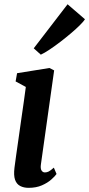

<svg xmlns="http://www.w3.org/2000/svg" viewBox="-20 -892 428 922"><path d="M117.5 10Q94 10 76.8 1Q59.5 -8 52.2 -29Q45 -50 49.5 -86.5Q52 -108.5 57.5 -145.8Q63 -183 69.2 -227.5Q75.5 -272 82 -318Q88.5 -364 94.5 -404.8Q100.5 -445.5 104 -474.5L55 -501L62 -540.5L217.5 -565.5L240 -554L176.5 -103Q173.5 -82.5 179.5 -73.2Q185.5 -64 195.5 -64Q205 -64 214 -68.5Q223 -73 238.5 -87L251.5 -56.5Q244 -45.5 226.2 -29.8Q208.5 -14 181.2 -2Q154 10 117.5 10ZM142 -660 304.5 -871.5 388 -799.5Q382 -789.5 364.2 -771.8Q346.5 -754 321.8 -733Q297 -712 270 -691.2Q243 -670.5 218.2 -654Q193.5 -637.5 176 -629.5Z"/></svg>

Font: Merriweather 24pt SemiCondensed
Style: Bold Italic
Weight: 700
Width: 4
Italic angle: -7.8°
Designer: Eben Sorkin
Foundry: Eben Sorkin
Version: Version 2.101